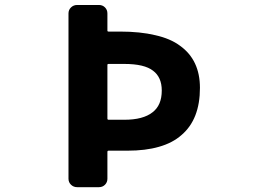

<svg xmlns="http://www.w3.org/2000/svg" viewBox="-20 -776 1040 776"><path d="M292 -19.5Q277.3 -19.5 267.1 -29.3Q256.8 -39.1 256.8 -53.7V-721.7Q256.8 -736.3 267.1 -746.1Q277.3 -755.9 292 -755.9H379.9Q394.5 -755.9 404.3 -746.1Q414.1 -736.3 414.1 -721.7V-652.3Q414.1 -648.4 418.9 -648.4H464.8Q546.9 -648.4 607.4 -633.8Q668.9 -620.1 708 -590.8Q788.1 -533.2 788.1 -420.9Q788.1 -293.9 713.9 -230.5Q677.7 -198.2 622.1 -182.6Q568.4 -167 495.1 -167H418.9Q414.1 -167 414.1 -162.1V-53.7Q414.1 -39.1 404.3 -29.3Q394.5 -19.5 379.9 -19.5ZM482.4 -292Q558.6 -292 596.7 -322.3Q633.8 -350.6 633.8 -410.2Q633.8 -463.9 598.6 -490.2Q563.5 -517.6 482.4 -517.6H418.9Q414.1 -517.6 414.1 -513.7V-296.9Q414.1 -292 418.9 -292Z"/></svg>

Font: Rounded-L Mgen+ 1m bold
Style: Bold
Weight: 700
Designer: [Source Han Sans]
Ryoko NISHIZUKA  (kana & ideographs); Paul D. Hunt (Latin, Greek & Cyrillic); Wenlong ZHANG  (bopomofo
Version: Version 1.059.20150602